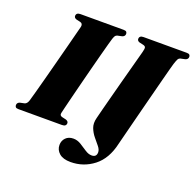

<svg xmlns="http://www.w3.org/2000/svg" viewBox="-158 -857 1232 1216"><g transform="rotate(20 458.0 -249.0)"><path d="M281 -71Q276 -52.5 294.5 -47.5L322.5 -41Q339 -35 339 -22.5Q339 0 310.5 0H17.5Q3.5 0 -1.5 -5.2Q-6.5 -10.5 -6.5 -19Q-6.5 -35.5 11.5 -41.5L42 -48Q58 -52.5 65.5 -77Q69.5 -90 81 -131.8Q92.5 -173.5 108 -231.8Q123.5 -290 140.2 -353.8Q157 -417.5 172 -475.2Q187 -533 197.5 -573.8Q208 -614.5 211 -626Q215 -648 196 -653L168 -659.5Q152.5 -665 152.5 -677.5Q152.5 -700 181 -700H471.5Q486 -700 490.8 -694.5Q495.5 -689 495.5 -681Q495.5 -664.5 477.5 -658.5L447 -652Q438 -649.5 433.5 -643.8Q429 -638 423.5 -622.5Q420 -612.5 411 -579.2Q402 -546 389.2 -498Q376.5 -450 362.2 -394.8Q348 -339.5 334 -284.8Q320 -230 308.5 -183.8Q297 -137.5 289.5 -107.2Q282 -77 281 -71ZM842.5 -605Q840 -596.5 831.2 -564.2Q822.5 -532 810 -483.5Q797.5 -435 782.8 -378.2Q768 -321.5 753.2 -263.5Q738.5 -205.5 725.2 -154Q712 -102.5 702.5 -65Q693 -27.5 689 -12Q665 96 596.5 149Q528 202 441 202Q390.5 202 364.8 179.5Q339 157 339 124Q339 95 358 75.5Q377 56 409.5 56Q436 56 460.8 71.2Q485.5 86.5 508.2 101.8Q531 117 552.5 117Q585.5 117 585.5 84.5Q585.5 66 569.2 46.2Q553 26.5 533.8 3.2Q514.5 -20 503.2 -49.2Q492 -78.5 502 -116.5Q507.5 -139.5 518.5 -181.5Q529.5 -223.5 543.2 -275.5Q557 -327.5 571.2 -381.5Q585.5 -435.5 598.5 -483.2Q611.5 -531 620.5 -564.8Q629.5 -598.5 632.5 -609.5Q638.5 -632.5 636.5 -641Q634.5 -649.5 621 -653L593 -659.5Q578 -665 578 -677.5Q578 -700 606 -700H897Q911 -700 916 -694.5Q921 -689 921 -681Q921 -664.5 902.5 -658.5L872 -652Q861.5 -649 856.2 -640Q851 -631 842.5 -605Z"/></g></svg>

Font: Fraunces 72pt S000 Black
Style: Italic
Weight: 900
Italic angle: -16°
Version: Version 1.000; ttfautohint (v1.8.3)